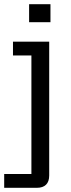

<svg xmlns="http://www.w3.org/2000/svg" viewBox="-30 -733 341 917"><path d="M-10 98H120V-468H32V-534H205V105Q205 134 190 149Q175 164 146 164H-10ZM109 -713H211V-627H109Z"/></svg>

Font: Mozilla Text BETA
Style: Regular
Weight: 400
Designer: Studio DRAMA
Foundry: Studio DRAMA
Version: Version 0.100